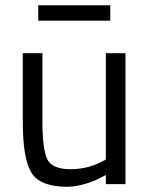

<svg xmlns="http://www.w3.org/2000/svg" viewBox="-20 -703 571 733"><path d="M459 -500V0H384V-35L363 -24Q342 -12 305 -1Q268 10 236 10Q134 10 100.5 -43Q67 -96 67 -239Q67 -239 67 -500H142V-240Q142 -131 161 -94Q180 -57 250.5 -57Q321 -57 384 -94V-500ZM126 -624V-683H401V-624Z"/></svg>

Font: Titillium Web
Style: Regular
Weight: 400
Version: Version 1.001;PS 57.000;hotconv 1.0.70;makeotf.lib2.5.55311